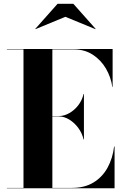

<svg xmlns="http://www.w3.org/2000/svg" viewBox="-20 -1014 666 1034"><path d="M17 0V-2H106.5V-748H17V-750H586.5V-545H585Q577.5 -598.5 550.5 -644.8Q523.5 -691 479.5 -719.5Q435.5 -748 377 -748H262V-2H366.5Q435.5 -2 483.5 -31.2Q531.5 -60.5 559.2 -111Q587 -161.5 594.5 -225H597V0ZM430 -263Q422.5 -296.5 401.8 -324.8Q381 -353 353.2 -370Q325.5 -387 297 -387H219.5V-389H297Q325.5 -389 353.2 -404.8Q381 -420.5 401.8 -447.5Q422.5 -474.5 430 -508H432V-263ZM171 -857 170 -858.5 290 -993.5H375L495 -858.5L494 -857L332 -923.5Z"/></svg>

Font: Bodoni Moda 96pt
Style: Bold
Weight: 700
Version: Version 2.005